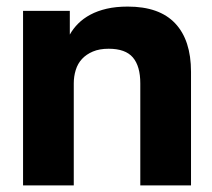

<svg xmlns="http://www.w3.org/2000/svg" viewBox="-20 -563 645 583"><path d="M50 0V-530H192V-458Q202 -476 217.5 -491.5Q233 -507 254.5 -518.5Q276 -530 304 -536.5Q332 -543 368 -543Q464 -543 512 -492Q560 -441 560 -345V0H406V-310Q406 -362 383.5 -388.5Q361 -415 310 -415Q282 -415 262 -406.5Q242 -398 229 -384Q216 -370 210 -350.5Q204 -331 204 -310V0Z"/></svg>

Font: Golos Text VF
Style: Regular
Weight: 400
Designer: A.Korolkova, Vitaly Kuzmin
Foundry: ParaType Ltd
Version: Version 2.003